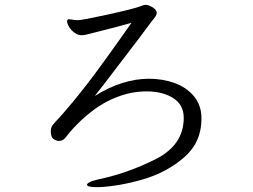

<svg xmlns="http://www.w3.org/2000/svg" viewBox="-20 -741 1040 790"><path d="M338 19Q338 14 350 8Q362 2 385 -3Q508 -29 622 -87Q736 -145 736 -256Q736 -310 692.5 -337.5Q649 -365 583 -365Q552 -365 520 -359Q439 -342 370 -292Q301 -242 249 -174Q238 -161 222 -161Q213 -161 201 -168.5Q189 -176 189 -201Q189 -218 199 -229Q213 -246 226 -259Q277 -316 335 -390.5Q393 -465 521 -647Q454 -628 337 -599Q325 -596 316 -596Q301 -596 287 -606Q273 -616 264.5 -630Q256 -644 256 -653Q256 -660 261 -662H263Q267 -662 278.5 -660Q290 -658 301 -658Q318 -658 425 -681.5Q532 -705 557 -715Q571 -721 579 -721Q592 -721 608.5 -710.5Q625 -700 625 -688Q625 -682 620 -674Q615 -666 610.5 -661Q606 -656 604 -653Q594 -639 580.5 -621.5Q567 -604 551 -582Q523 -546 468.5 -474Q414 -402 370 -346Q483 -417 593 -417Q649 -417 698 -399.5Q747 -382 778 -345Q809 -308 809 -253Q809 -155 737 -93Q665 -31 568.5 -3Q472 25 388 29H376Q338 29 338 19Z"/></svg>

Font: Fusion Kai T
Style: Regular
Weight: 400
Designer: Fontworks Inc.
Version: Version 24.134;May 13, 2024